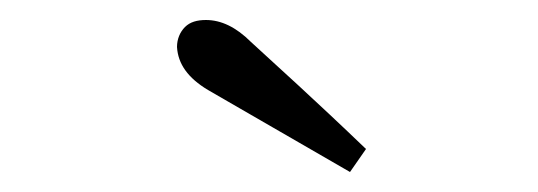

<svg xmlns="http://www.w3.org/2000/svg" viewBox="-20 -757 538 192"><path d="M188 -667C188 -667 330 -585 330 -585C330 -585 346 -608 346 -608C295 -657 256 -692 231 -715C216 -730 201 -737 186 -737C177 -737 170 -735 165 -730C160 -725 157 -718 157 -710C158 -693 168 -679 188 -667Z"/></svg>

Font: BUSH 25 TRIRONG
Style: Regular
Weight: 400
Designer: Katatrad Team
Foundry: CadsonDemak